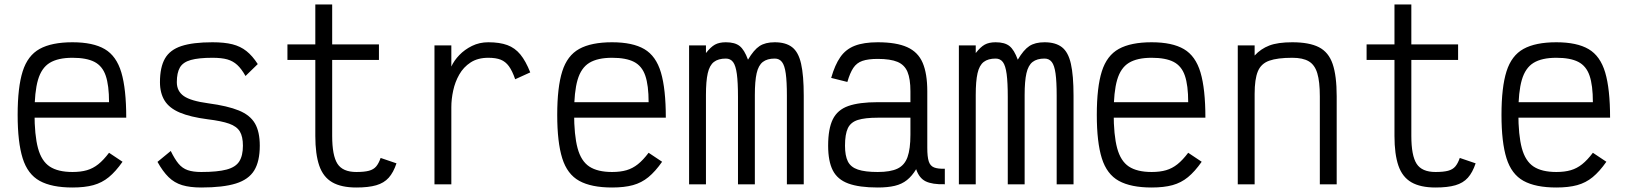

<svg xmlns="http://www.w3.org/2000/svg" viewBox="-20 -820 7240 854"><path d="M302.5 14Q210 14 156.5 -15.5Q103 -45 80.8 -116Q58.5 -187 58.5 -309Q58.5 -432 80.8 -502.5Q103 -573 156.5 -602.5Q210 -632 302.5 -632Q394 -632 446 -601.5Q498 -571 519.8 -497.5Q541.5 -424 541.5 -296.5H87.5V-365.5H465Q465 -440.5 450.2 -483.5Q435.5 -526.5 400 -544.8Q364.5 -563 302.5 -563Q238 -563 201.2 -540.5Q164.5 -518 149 -464.8Q133.5 -411.5 133.5 -318Q133.5 -218.5 149 -161Q164.5 -103.5 201.2 -79.2Q238 -55 302.5 -55Q339.5 -55 366.8 -63Q394 -71 417.2 -89.5Q440.5 -108 465 -140.5L525 -100.5Q494.5 -57 464 -32Q433.5 -7 395.2 3.5Q357 14 302.5 14Z M875 14Q825 14 790.2 3.5Q755.5 -7 729.8 -32.2Q704 -57.5 680.5 -100L739.5 -148.5Q757 -112.5 774 -92Q791 -71.5 815 -63.2Q839 -55 875 -55Q947.5 -55 987.8 -65.8Q1028 -76.5 1044.2 -102Q1060.5 -127.5 1060.5 -172Q1060.5 -212.5 1046.8 -235.2Q1033 -258 999 -270Q965 -282 903.5 -289.5Q826.5 -299.5 779.8 -319.2Q733 -339 712.2 -372.5Q691.5 -406 691.5 -454.5Q691.5 -521 713.8 -559.8Q736 -598.5 787 -615.2Q838 -632 925 -632Q978 -632 1013.8 -623Q1049.5 -614 1076.2 -592.8Q1103 -571.5 1126.5 -535L1072 -482Q1054 -514 1035.2 -531.2Q1016.5 -548.5 991 -555.8Q965.5 -563 925 -563Q863.5 -563 828.8 -553.2Q794 -543.5 780.2 -519.8Q766.5 -496 766.5 -454.5Q766.5 -414.5 797.5 -392.8Q828.5 -371 906.5 -360.5Q992.5 -349 1042.5 -328.5Q1092.5 -308 1114 -271Q1135.5 -234 1135.5 -172Q1135.5 -102.5 1110.8 -62Q1086 -21.5 1029.2 -3.8Q972.5 14 875 14Z M1565 14Q1498 14 1457.8 -9.2Q1417.5 -32.5 1400 -83.2Q1382.5 -134 1382.5 -215.5V-553.5H1258.5V-622.5H1382.5V-800H1457.5V-622.5H1665.5V-553.5H1457.5V-215.5Q1457.5 -128 1481 -91.5Q1504.5 -55 1565 -55Q1600.5 -55 1621 -60.5Q1641.5 -66 1653 -79.5Q1664.5 -93 1673 -117.5L1743.5 -93.5Q1730 -53 1709 -29.5Q1688 -6 1653.5 4Q1619 14 1565 14Z M1912.5 0V-618H1987.5V-524Q1999.5 -550.5 2023 -575Q2046.5 -599.5 2079.5 -615.8Q2112.5 -632 2152 -632Q2202.5 -632 2236.5 -619.5Q2270.5 -607 2294.5 -577.8Q2318.5 -548.5 2338.5 -498L2271.5 -467.5Q2258.5 -505 2243.5 -525.5Q2228.5 -546 2207.2 -554.5Q2186 -563 2152 -563Q2105 -563 2073.2 -542.2Q2041.5 -521.5 2022.8 -488.5Q2004 -455.5 1995.8 -417.2Q1987.5 -379 1987.5 -343.5V0Z M2702.5 14Q2610 14 2556.5 -15.5Q2503 -45 2480.8 -116Q2458.5 -187 2458.5 -309Q2458.5 -432 2480.8 -502.5Q2503 -573 2556.5 -602.5Q2610 -632 2702.5 -632Q2794 -632 2846 -601.5Q2898 -571 2919.8 -497.5Q2941.5 -424 2941.5 -296.5H2487.5V-365.5H2865Q2865 -440.5 2850.2 -483.5Q2835.5 -526.5 2800 -544.8Q2764.5 -563 2702.5 -563Q2638 -563 2601.2 -540.5Q2564.5 -518 2549 -464.8Q2533.5 -411.5 2533.5 -318Q2533.5 -218.5 2549 -161Q2564.5 -103.5 2601.2 -79.2Q2638 -55 2702.5 -55Q2739.5 -55 2766.8 -63Q2794 -71 2817.2 -89.5Q2840.5 -108 2865 -140.5L2925 -100.5Q2894.5 -57 2864 -32Q2833.5 -7 2795.2 3.5Q2757 14 2702.5 14Z M3045 0V-618H3120V-584Q3141 -611 3160 -621.5Q3179 -632 3208.5 -632Q3249 -632 3270 -615.2Q3291 -598.5 3307 -554.5Q3333 -598.5 3358.5 -615.2Q3384 -632 3426 -632Q3475 -632 3503.2 -610.2Q3531.5 -588.5 3543.2 -536.5Q3555 -484.5 3555 -394.5V0H3480V-394.5Q3480 -457 3475 -493Q3470 -529 3458.2 -544.2Q3446.5 -559.5 3426 -559.5Q3392.5 -559.5 3373 -544.5Q3353.5 -529.5 3345.5 -494.2Q3337.5 -459 3337.5 -397.5V0H3262.5V-388.5Q3262.5 -453 3257.5 -490.5Q3252.5 -528 3240.8 -543.8Q3229 -559.5 3208.5 -559.5Q3175 -559.5 3155.5 -544.5Q3136 -529.5 3128 -494.2Q3120 -459 3120 -397.5V0Z M3884 14Q3801.5 14 3753.2 -3.8Q3705 -21.5 3684.2 -62.2Q3663.5 -103 3663.5 -172Q3663.5 -247 3684.2 -289.2Q3705 -331.5 3753.2 -348.5Q3801.5 -365.5 3884 -365.5H4029.5V-414Q4029.5 -469 4016.5 -500.2Q4003.5 -531.5 3972 -544.8Q3940.5 -558 3884 -558Q3841.5 -558 3816 -549.2Q3790.5 -540.5 3775.5 -518Q3760.5 -495.5 3749 -455.5L3677 -473.5Q3693.5 -531.5 3717.8 -566.2Q3742 -601 3782 -616.5Q3822 -632 3884 -632Q3967 -632 4015.2 -610.2Q4063.5 -588.5 4084 -540.5Q4104.5 -492.5 4104.5 -414V-162Q4104.5 -122.5 4111 -102.2Q4117.5 -82 4134.8 -75.2Q4152 -68.5 4182.5 -69.5V-0.5Q4126.5 1 4097.2 -13.5Q4068 -28 4055 -67.5Q4037 -37.5 4014.2 -19.2Q3991.5 -1 3960 6.5Q3928.5 14 3884 14ZM3884 -55Q3940.5 -55 3972 -70Q4003.5 -85 4016.5 -121.2Q4029.5 -157.5 4029.5 -221V-296.5H3884Q3827.5 -296.5 3795.8 -286.5Q3764 -276.5 3751.2 -249.8Q3738.5 -223 3738.5 -172Q3738.5 -127.5 3751.2 -102Q3764 -76.5 3795.8 -65.8Q3827.5 -55 3884 -55Z M4245 0V-618H4320V-584Q4341 -611 4360 -621.5Q4379 -632 4408.5 -632Q4449 -632 4470 -615.2Q4491 -598.5 4507 -554.5Q4533 -598.5 4558.5 -615.2Q4584 -632 4626 -632Q4675 -632 4703.2 -610.2Q4731.5 -588.5 4743.2 -536.5Q4755 -484.5 4755 -394.5V0H4680V-394.5Q4680 -457 4675 -493Q4670 -529 4658.2 -544.2Q4646.5 -559.5 4626 -559.5Q4592.5 -559.5 4573 -544.5Q4553.5 -529.5 4545.5 -494.2Q4537.5 -459 4537.5 -397.5V0H4462.5V-388.5Q4462.5 -453 4457.5 -490.5Q4452.5 -528 4440.8 -543.8Q4429 -559.5 4408.5 -559.5Q4375 -559.5 4355.5 -544.5Q4336 -529.5 4328 -494.2Q4320 -459 4320 -397.5V0Z M5102.5 14Q5010 14 4956.5 -15.5Q4903 -45 4880.8 -116Q4858.5 -187 4858.5 -309Q4858.5 -432 4880.8 -502.5Q4903 -573 4956.5 -602.5Q5010 -632 5102.5 -632Q5194 -632 5246 -601.5Q5298 -571 5319.8 -497.5Q5341.5 -424 5341.5 -296.5H4887.5V-365.5H5265Q5265 -440.5 5250.2 -483.5Q5235.5 -526.5 5200 -544.8Q5164.5 -563 5102.5 -563Q5038 -563 5001.2 -540.5Q4964.5 -518 4949 -464.8Q4933.5 -411.5 4933.5 -318Q4933.5 -218.5 4949 -161Q4964.5 -103.5 5001.2 -79.2Q5038 -55 5102.5 -55Q5139.5 -55 5166.8 -63Q5194 -71 5217.2 -89.5Q5240.5 -108 5265 -140.5L5325 -100.5Q5294.5 -57 5264 -32Q5233.5 -7 5195.2 3.5Q5157 14 5102.5 14Z M5485.5 0V-618H5560.5V-573Q5588 -603 5625.8 -617.5Q5663.5 -632 5728 -632Q5803.5 -632 5846.5 -610Q5889.5 -588 5907.5 -535.5Q5925.5 -483 5925.5 -391.5V0H5850.5V-391.5Q5850.5 -457 5839.2 -494.2Q5828 -531.5 5801.5 -547.2Q5775 -563 5728 -563Q5662 -563 5625.5 -550Q5589 -537 5574.8 -502.5Q5560.5 -468 5560.5 -402.5V0Z M6365 14Q6298 14 6257.8 -9.2Q6217.5 -32.5 6200 -83.2Q6182.5 -134 6182.5 -215.5V-553.5H6058.5V-622.5H6182.5V-800H6257.5V-622.5H6465.5V-553.5H6257.5V-215.5Q6257.5 -128 6281 -91.5Q6304.5 -55 6365 -55Q6400.5 -55 6421 -60.5Q6441.5 -66 6453 -79.5Q6464.5 -93 6473 -117.5L6543.5 -93.5Q6530 -53 6509 -29.5Q6488 -6 6453.5 4Q6419 14 6365 14Z M6902.5 14Q6810 14 6756.5 -15.5Q6703 -45 6680.8 -116Q6658.5 -187 6658.5 -309Q6658.5 -432 6680.8 -502.5Q6703 -573 6756.5 -602.5Q6810 -632 6902.5 -632Q6994 -632 7046 -601.5Q7098 -571 7119.8 -497.5Q7141.5 -424 7141.5 -296.5H6687.5V-365.5H7065Q7065 -440.5 7050.2 -483.5Q7035.5 -526.5 7000 -544.8Q6964.5 -563 6902.5 -563Q6838 -563 6801.2 -540.5Q6764.5 -518 6749 -464.8Q6733.5 -411.5 6733.5 -318Q6733.5 -218.5 6749 -161Q6764.5 -103.5 6801.2 -79.2Q6838 -55 6902.5 -55Q6939.5 -55 6966.8 -63Q6994 -71 7017.2 -89.5Q7040.5 -108 7065 -140.5L7125 -100.5Q7094.5 -57 7064 -32Q7033.5 -7 6995.2 3.5Q6957 14 6902.5 14Z"/></svg>

Font: Victor Mono Thin
Style: Regular
Weight: 100
Monospace: yes
Designer: Rune Bjørnerås
Version: Version 1.561;gftools[0.9.30]